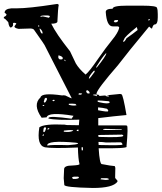

<svg xmlns="http://www.w3.org/2000/svg" viewBox="-43 -936 823 977"><path d="M491.2 -450.2 490.2 -449.2 502 -445.3H510.7L511.7 -448.2L500 -451.2L568.4 -458L575.2 -456.1Q583 -454.1 600.6 -350.6Q543.9 -345.7 457 -335V-297.9H595.7L602.5 -296.9Q610.4 -295.9 600.6 -189.5H602.5Q600.6 -179.7 459 -181.6Q463.9 -100.6 475.6 -100.6H477.5L515.6 -93.8L541 -90.8L543.9 -82L543 -41V-30.3L554.7 -16.6V-11.7Q532.2 20.5 429.7 20.5Q284.2 17.6 284.2 4.9L281.2 -29.3L283.2 -75.2Q283.2 -93.8 325.2 -93.8Q361.3 -95.7 361.3 -100.6V-102.5Q354.5 -128.9 353.5 -185.5Q224.6 -179.7 185.5 -186.5Q142.6 -196.3 157.2 -288.1Q181.6 -306.6 285.2 -301.8L296.9 -299.8L358.4 -298.8Q359.4 -312.5 360.4 -327.1Q241.2 -323.2 203.1 -333L204.1 -335.9Q207 -347.7 321.3 -332Q326.2 -339.8 331.1 -346.7Q202.1 -368.2 194.3 -338.9L168.9 -336.9Q122.1 -403.3 163.1 -440.4Q168.9 -465.8 274.4 -450.2Q275.4 -452.1 289.1 -450.2L313.5 -438.5L322.3 -435.5Q284.2 -510.7 187.5 -699.2Q187.5 -704.1 128.9 -786.1Q122.1 -791 113.3 -791L51.8 -789.1Q30.3 -793 30.3 -801.8L40 -815.4Q40 -819.3 28.3 -820.3L23.4 -818.4V-809.6Q23.4 -800.8 12.7 -795.9Q2.9 -795.9 -1 -823.2Q-17.6 -842.8 -23.4 -842.8V-849.6Q-9.8 -854.5 -9.8 -863.3L-19.5 -871.1Q-19.5 -890.6 14.6 -893.6H42Q102.5 -893.6 235.4 -914.1L249 -916Q255.9 -913.1 255.9 -911.1Q252 -894.5 249 -825.2Q246.1 -815.4 217.8 -815.4Q242.2 -764.6 313.5 -674.8L342.8 -613.3Q359.4 -585 392.6 -556.6Q412.1 -572.3 454.1 -633.8Q489.3 -685.5 541 -750Q563.5 -782.2 563.5 -797.9L557.6 -801.8H530.3Q500 -801.8 495.1 -875Q495.1 -891.6 530.3 -891.6Q530.3 -907.2 602.5 -907.2H680.7Q755.9 -907.2 755.9 -895.5Q759.8 -886.7 759.8 -864.3V-847.7Q759.8 -811.5 744.1 -811.5Q736.3 -811.5 730.5 -791H727.5L715.8 -800.8Q602.5 -664.1 556.6 -603.5Q453.1 -484.4 448.2 -460.9V-455.1Q453.1 -454.1 460 -453.1L462.9 -452.1V-451.2Q460.9 -448.2 459 -447.3ZM302.7 -197.3Q348.6 -200.2 353.5 -205.1Q354.5 -206.1 353.5 -208L341.8 -210Q195.3 -223.6 197.3 -195.3Q222.7 -200.2 302.7 -197.3ZM459 -198.2Q579.1 -195.3 580.1 -200.2V-202.1Q580.1 -206.1 573.2 -211.9L497.1 -210.9Q479.5 -213.9 458 -213.9Q458 -206.1 459 -198.2ZM458 -240.2 460 -239.3Q578.1 -235.4 584 -244.1V-248L578.1 -251Q474.6 -250 457 -249Q458 -244.1 458 -240.2ZM652.3 -797.9Q588.9 -747.1 588.9 -736.3Q584 -730.5 584 -724.6V-722.7H585Q591.8 -723.6 600.6 -741.2Q635.7 -765.6 657.2 -783.2L653.3 -797.9ZM456.1 -375Q505.9 -365.2 506.8 -370.1L507.8 -372.1Q507.8 -377 501 -382.8H500Q480.5 -387.7 456.1 -389.6ZM454.1 -418 465.8 -415Q508.8 -405.3 514.6 -414.1L515.6 -417L509.8 -420.9Q470.7 -424.8 454.1 -424.8ZM447.3 -596.7V-590.8H448.2Q498 -652.3 498 -665H496.1Q479.5 -648.4 447.3 -596.7ZM482.4 -279.3 481.4 -276.4 493.2 -274.4 576.2 -275.4 577.1 -278.3 491.2 -280.3ZM282.2 -271.5 281.2 -266.6 283.2 -265.6Q311.5 -261.7 329.1 -270.5V-272.5L325.2 -273.4Q310.5 -275.4 282.2 -271.5ZM409.2 -536.1V-535.2Q414.1 -535.2 438.5 -570.3V-576.2H434.6Q409.2 -548.8 409.2 -536.1ZM324.2 -32.2V-30.3L329.1 -25.4H340.8Q358.4 -27.3 358.4 -32.2V-34.2L354.5 -37.1H334Q324.2 -36.1 324.2 -32.2ZM255.9 -654.3 253.9 -652.3V-640.6L260.7 -633.8H270.5Q276.4 -633.8 276.4 -640.6Q276.4 -648.4 255.9 -654.3ZM163.1 -852.5V-850.6H165L174.8 -852.5L206.1 -845.7L210.9 -852.5Q210.9 -857.4 192.4 -857.4H190.4Q163.1 -857.4 163.1 -852.5ZM307.6 -408.2 306.6 -403.3 308.6 -402.3Q330.1 -396.5 346.7 -400.4Q343.8 -403.3 340.8 -407.2Q327.1 -409.2 307.6 -408.2ZM468.8 -25.4V-23.4L493.2 -20.5Q511.7 -20.5 511.7 -25.4L502 -29.3H472.7ZM184.6 -434.6 179.7 -418 182.6 -414.1H183.6Q188.5 -413.1 195.3 -428.7L196.3 -433.6L193.4 -437.5L190.4 -438.5ZM179.7 -284.2 176.8 -267.6 179.7 -263.7H180.7Q185.5 -262.7 190.4 -279.3L191.4 -284.2L188.5 -288.1L185.5 -289.1ZM395.5 -473.6Q395.5 -463.9 404.3 -460L413.1 -460.9V-462.9Q413.1 -470.7 402.3 -476.6H399.4ZM536.1 -827.1 541 -822.3H543.9Q553.7 -822.3 557.6 -829.1V-834H547.9Q538.1 -834 536.1 -827.1ZM160.2 -791 158.2 -789.1Q164.1 -766.6 169.9 -765.6H173.8V-767.6Q173.8 -779.3 160.2 -791ZM357.4 -459 356.4 -455.1H357.4Q370.1 -452.1 374 -458L375 -460L368.2 -460.9Q358.4 -462.9 357.4 -459ZM373 -170.9H378.9V-186.5H372.1V-179.7ZM451.2 -446.3Q449.2 -452.1 448.2 -454.1L447.3 -455.1Q430.7 -456.1 429.7 -452.1L446.3 -448.2L450.2 -446.3ZM347.7 -273.4V-269.5H349.6Q353.5 -268.6 356.4 -268.6V-276.4Q348.6 -276.4 347.7 -273.4ZM223.6 -424.8V-422.9L230.5 -420.9L234.4 -423.8L235.4 -426.8L230.5 -428.7ZM197.3 -279.3 196.3 -278.3 203.1 -277.3 207 -279.3 208 -283.2 203.1 -284.2ZM711.9 -835.9V-832H713.9L718.8 -834V-838.9H714.8ZM173.8 -249 172.9 -246.1 176.8 -245.1 180.7 -248V-252H177.7ZM174.8 -400.4 173.8 -396.5H177.7L181.6 -398.4L182.6 -401.4L179.7 -402.3ZM151.4 -806.6V-802.7L154.3 -799.8H156.2V-806.6ZM283.2 -631.8V-630.9L288.1 -625H290V-628.9L286.1 -631.8ZM499 -451.2 492.2 -450.2 491.2 -452.1ZM452.1 -446.3Q456.1 -446.3 458 -447.3Z"/></svg>

Font: Love Ya Like A Sister
Style: Regular
Weight: 400
Designer: Kimberly Geswein
Foundry: Kimberly Geswein
Version: Version 1.002 2007